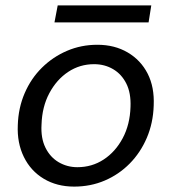

<svg xmlns="http://www.w3.org/2000/svg" viewBox="-20 -680 636 712"><path d="M255 12Q191 12 142.5 -17Q94 -46 68.5 -98Q43 -150 46 -216Q48 -280 71.5 -334.5Q95 -389 135.5 -429Q176 -469 228.5 -491.5Q281 -514 341 -514Q405 -514 453.5 -485.5Q502 -457 527.5 -407Q553 -357 550 -289Q548 -224 524.5 -169Q501 -114 461 -73.5Q421 -33 368.5 -10.5Q316 12 255 12ZM267 -60Q321 -60 364.5 -88.5Q408 -117 435 -167.5Q462 -218 464 -284Q466 -335 448.5 -370Q431 -405 399.5 -423.5Q368 -442 329 -442Q276 -442 233 -413.5Q190 -385 163 -334.5Q136 -284 134 -218Q131 -168 148.5 -132.5Q166 -97 197.5 -78.5Q229 -60 267 -60ZM182 -597 194 -660H541L531 -597Z"/></svg>

Font: DM Sans 16pt
Style: Italic
Weight: 400
Italic angle: -10°
Version: Version 4.004;gftools[0.9.30]